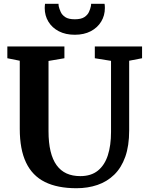

<svg xmlns="http://www.w3.org/2000/svg" viewBox="-20 -989 783 1017"><path d="M384.9 8Q284.3 8 217.8 -25.1Q151.2 -58.2 118 -127.9Q84.7 -197.6 84.7 -306.6V-667.3L18.9 -680.5V-743H321.2V-680.5L237 -666.2V-293.9Q237 -233 247.8 -188.2Q258.5 -143.4 279.8 -114Q301.1 -84.6 332.5 -70.3Q363.9 -56.1 405.4 -56.1Q462.4 -56.1 498.3 -85Q534.2 -114 551.2 -166.4Q568.1 -218.9 568.1 -290V-666.7L482.2 -680.5V-743H732.5V-680.5L664.2 -667.3V-298Q664.2 -216.5 643.5 -158.4Q622.9 -100.4 585 -63.6Q547.2 -26.8 496.2 -9.4Q445.2 8 384.9 8ZM376.2 -804.9Q327.4 -804.9 291.7 -823.4Q256 -841.9 236.4 -874.1Q216.9 -906.3 216.9 -946.2Q216.9 -952.3 217.4 -958Q217.9 -963.7 218.5 -968.7H290Q290 -966.5 290.2 -963.1Q290.5 -959.6 291 -956.1Q294.2 -942.2 301.4 -926Q308.5 -909.8 325.8 -898.3Q343 -886.9 376.2 -886.9Q409.3 -886.9 426.6 -898.2Q443.8 -909.5 451.2 -925.6Q458.5 -941.8 461.4 -956.1Q462.4 -959.6 462.4 -963.1Q462.4 -966.5 462.4 -968.7H533.8Q534.8 -963.7 535.1 -958.2Q535.5 -952.7 535.5 -946.6Q535.5 -906.6 515.9 -874.5Q496.4 -842.3 460.7 -823.6Q424.9 -804.9 376.2 -804.9Z"/></svg>

Font: Merriweather Light
Style: Regular
Weight: 300
Version: Version 2.100